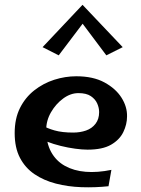

<svg xmlns="http://www.w3.org/2000/svg" viewBox="-20 -772 588 798"><path d="M431 2Q375 8 318.5 6Q262 4 212 -9Q162 -22 123.5 -48Q85 -74 63 -116Q41 -158 41 -219Q41 -279 63 -323Q85 -367 122.5 -396.5Q160 -426 205.5 -440.5Q251 -455 297 -455Q367 -455 414 -429.5Q461 -404 485 -366Q509 -328 508 -288Q508 -255 492.5 -223Q477 -191 441.5 -170.5Q406 -150 344 -150Q322 -150 292.5 -154Q263 -158 232.5 -165.5Q202 -173 175 -183.5Q148 -194 130 -207L156 -251Q175 -239 206.5 -230Q238 -221 284 -221Q313 -221 337.5 -229.5Q362 -238 377 -257.5Q392 -277 392 -306Q392 -324 384 -342Q376 -360 357.5 -372.5Q339 -385 306 -385Q273 -385 242.5 -362.5Q212 -340 192 -305.5Q172 -271 172 -232Q172 -178 192.5 -140.5Q213 -103 250 -82.5Q287 -62 336 -58Q385 -54 443 -66ZM224 -542 157 -576 323 -752 336 -690ZM422 -542 311 -690 323 -752 490 -576Z"/></svg>

Font: Marhey Light
Style: Regular
Weight: 400
Version: Version 1.000